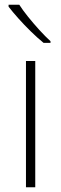

<svg xmlns="http://www.w3.org/2000/svg" viewBox="-20 -852 257 806"><path d="M128 -66H89V-596H128ZM61 -832Q75 -810 97.5 -782Q120 -754 145 -726.5Q170 -699 192 -679V-672H163Q137 -693 109 -720.5Q81 -748 56.5 -775.5Q32 -803 16 -824V-832Z"/></svg>

Font: Noto Sans Malayalam UI ExtraLight
Style: Regular
Weight: 200
Designer: Jelle Bosma - Monotype Design Team
Foundry: Monotype Imaging Inc.
Version: Version 2.104; ttfautohint (v1.8.4.7-5d5b)